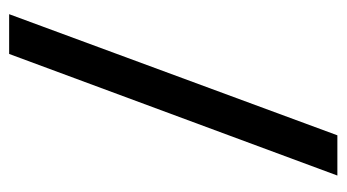

<svg xmlns="http://www.w3.org/2000/svg" viewBox="-189 -567 758 420"><g transform="rotate(-90 190.0 -357.0)"><path d="M369 -716 104 2H16L282 -716Z"/></g></svg>

Font: Noto Sans Gujarati UI ExtraCondensed Medium
Style: Regular
Weight: 500
Width: 2
Designer: Jelle Bosma - Monotype Design Team, Universal Thirst
Foundry: Monotype Imaging Inc.
Version: Version 2.106; ttfautohint (v1.8.4.7-5d5b)